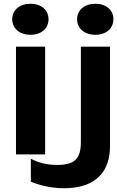

<svg xmlns="http://www.w3.org/2000/svg" viewBox="-20 -821 623 1021"><path d="M65 0H220V-573H65ZM565 -573H410V-66C410 25 375 56 284 56C227 56 184 44 144 23V145C182 162 251 180 319 180C492 180 565 90 565 -44ZM142 -636C199 -636 238 -669 238 -719C238 -768 199 -801 142 -801C85 -801 45 -768 45 -719C45 -669 85 -636 142 -636ZM487 -636C544 -636 583 -669 583 -719C583 -768 544 -801 487 -801C430 -801 390 -768 390 -719C390 -669 430 -636 487 -636Z"/></svg>

Font: Bounded Med
Style: Regular
Weight: 500
Designer: Vlad Churkin
Version: Version 3.0